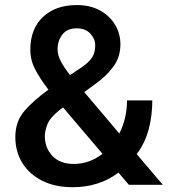

<svg xmlns="http://www.w3.org/2000/svg" viewBox="-20 -741 681 770"><path d="M496.6 0 455.1 -48.8Q416 -19 369.6 -4.6Q323.2 9.8 272 9.8Q201.2 9.8 149.4 -16.1Q97.7 -42 69.6 -87.4Q41.5 -132.8 41.5 -191.4Q41.5 -254.4 78.6 -296.9Q115.7 -339.4 174.3 -381.3Q141.1 -424.3 121.3 -462.2Q101.6 -500 101.6 -541.5Q101.6 -625 152.3 -672.9Q203.1 -720.7 287.6 -720.7Q341.8 -720.7 381.1 -699Q420.4 -677.2 441.7 -641.6Q462.9 -606 462.9 -563.5Q462.9 -513.2 436 -475.8Q409.2 -438.5 367.2 -407.7L317.9 -371.6L458.5 -205.6Q473.1 -233.9 481.2 -267.3Q489.3 -300.8 489.3 -338.4H590.8Q590.8 -275.9 575.9 -221.2Q561 -166.5 528.3 -123L632.8 0ZM210.9 -543.9Q210.9 -519.5 224.6 -493.9Q238.3 -468.3 260.7 -439.9L304.7 -469.2Q335.4 -489.7 348.6 -509.5Q361.8 -529.3 361.8 -559.1Q361.8 -585 342.3 -606.2Q322.8 -627.4 287.1 -627.4Q249.5 -627.4 230.2 -602.5Q210.9 -577.6 210.9 -543.9ZM159.7 -195.3Q159.7 -148.4 189.9 -116Q220.2 -83.5 276.4 -83.5Q337.9 -83.5 391.1 -124L232.9 -310.1L218.3 -299.3Q179.2 -268.1 169.4 -240.7Q159.7 -213.4 159.7 -195.3Z"/></svg>

Font: Vazirmatn FD Medium
Style: Regular
Weight: 500
Designer: Saber Rastikerdar
Foundry: Saber Rastikerdar
Version: Version 33.003